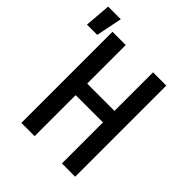

<svg xmlns="http://www.w3.org/2000/svg" viewBox="-272 -957 1095 1095"><g transform="rotate(45 275.5 -409.5)"><path d="M83 0V-735H190V-424H410V-735H517V0H410V-331H190V0ZM-49 -661 -36 -819H66L34 -661Z"/></g></svg>

Font: Iosevka Semibold Extended
Style: Regular
Weight: 600
Width: 7
Monospace: yes
Designer: Belleve Invis
Foundry: Belleve Invis
Version: Version 32.5.0; ttfautohint (v1.8.4)